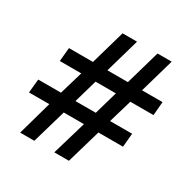

<svg xmlns="http://www.w3.org/2000/svg" viewBox="-162 -856 976 999"><g transform="rotate(30 326.0 -357.0)"><path d="M505.9 -425.8 464.8 -286.1H597.2L589.8 -204.1H441.9L382.8 0H294.9L355 -204.1H233.9L174.8 0H89.8L147 -204.1H24.9L33.2 -286.1H169.9L210.9 -425.8H82L89.8 -507.8H233.9L293 -713.9H379.9L320.8 -507.8H443.8L502.9 -713.9H587.9L528.8 -507.8H651.9L645 -425.8ZM256.8 -286.1H378.9L418.9 -425.8H296.9Z"/></g></svg>

Font: TypoPRO Open Sans
Style: Italic
Weight: 600
Italic angle: -12°
Foundry: Ascender Corporation
Version: Version 1.10